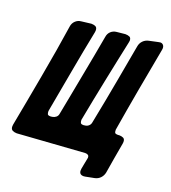

<svg xmlns="http://www.w3.org/2000/svg" viewBox="-185 -857 940 1056"><g transform="rotate(20 284.5 -329.0)"><path d="M435 88Q432 89 426 89Q400 89 400 64Q400 57 401 53Q404 37 407 21.5Q410 6 413 -9Q414 -11 414 -15Q414 -26 407.5 -30Q401 -34 391 -34L0 -7Q-14 -7 -25 -12.5Q-36 -18 -36 -35Q-36 -42 -35 -46Q-23 -109 -8.5 -187.5Q6 -266 21 -348.5Q36 -431 49.5 -511.5Q63 -592 73 -660Q76 -679 89.5 -692Q103 -705 122 -707L180 -714Q194 -714 204.5 -709Q215 -704 215 -687Q215 -681 214 -677Q200 -607 190 -554.5Q180 -502 170.5 -449Q161 -396 149.5 -333.5Q138 -271 122 -182Q122 -171 125 -164.5Q128 -158 141 -158H146L151 -159H153Q165 -161 174 -168.5Q183 -176 185 -188Q196 -245 208 -308Q220 -371 232 -434.5Q244 -498 255.5 -559Q267 -620 276 -672Q279 -692 292.5 -704.5Q306 -717 326 -719L375 -724Q389 -724 399.5 -719.5Q410 -715 410 -698Q410 -696 408 -686Q397 -636 384.5 -575Q372 -514 358.5 -449.5Q345 -385 332.5 -320.5Q320 -256 309 -199Q309 -188 312 -181.5Q315 -175 328 -175H333L336 -176H338Q350 -177 359 -185Q368 -193 370 -204Q384 -274 397.5 -345Q411 -416 422.5 -480Q434 -544 443.5 -596.5Q453 -649 459 -682Q462 -702 475.5 -716Q489 -730 509 -734L560 -745Q570 -747 572 -747Q582 -747 588.5 -740Q595 -733 595 -721Q595 -715 594 -712Q570 -584 548 -461.5Q526 -339 505 -212Q505 -198 509 -193.5Q513 -189 527 -189L532 -190Q547 -190 557.5 -185Q568 -180 568 -163Q568 -157 567 -153Q559 -107 551 -62Q543 -17 536 28Q532 47 519 60.5Q506 74 486 78Z"/></g></svg>

Font: Bangerz 2
Style: Regular
Weight: 400
Designer: vernon adams
Foundry: Vernon Adams
Version: Version 2.10;December 28, 2023;FontCreator 13.0.0.2683 64-bi